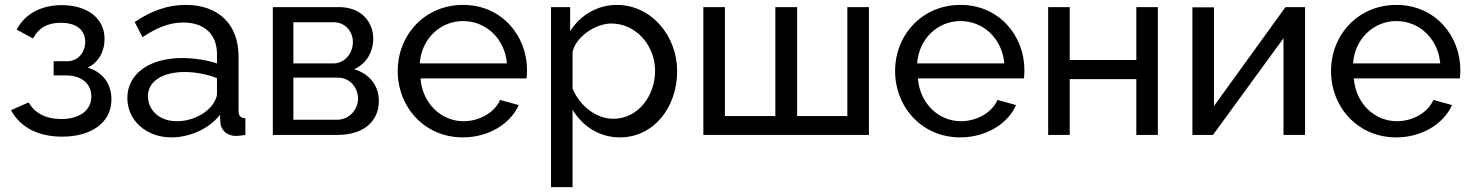

<svg xmlns="http://www.w3.org/2000/svg" viewBox="-20 -551 6010 784"><path d="M234 7C351 7 435 -49 435 -145C435 -208 401 -256 338 -275C383 -296 407 -342 407 -391C407 -479 334 -530 232 -530C146 -530 81 -493 48 -430L115 -394C137 -436 173 -458 228 -458C294 -458 328 -427 328 -380C328 -335 297 -301 255 -301H199V-243H252C316 -242 353 -207 353 -157C353 -101 306 -65 230 -65C166 -65 121 -90 97 -133L25 -101C62 -33 133 7 234 7Z M500 -151C500 -61 575 10 680 10C752 10 832 -23 878 -82L880 -49C882 -24 902 4 944 4C952 4 964 3 982 0V-68C962 -69 954 -78 954 -100V-321C954 -453 871 -531 738 -531C665 -531 598 -507 530 -461L562 -399C620 -438 671 -459 728 -459C816 -459 866 -410 866 -330V-292C826 -306 770 -314 723 -314C591 -314 500 -250 500 -151ZM840 -114C810 -80 757 -56 703 -56C624 -56 584 -108 584 -158C584 -219 644 -257 734 -257C778 -257 825 -248 866 -232V-167C866 -154 856 -132 840 -114Z M1094 0H1359C1459 0 1527 -51 1527 -139C1527 -204 1486 -251 1426 -268C1476 -291 1504 -338 1504 -394C1504 -459 1458 -522 1364 -522H1094ZM1178 -292V-460H1344C1389 -460 1421 -423 1421 -379C1421 -334 1388 -292 1341 -292ZM1178 -62V-234H1360C1407 -234 1442 -195 1442 -148C1442 -103 1405 -62 1357 -62Z M1870 10C1975 10 2064 -45 2098 -122L2022 -143C2000 -91 1937 -56 1873 -56C1782 -56 1705 -128 1697 -231H2130C2131 -237 2132 -251 2132 -265C2132 -405 2029 -531 1871 -531C1714 -531 1604 -408 1604 -261C1604 -114 1713 10 1870 10ZM1694 -292C1701 -393 1778 -465 1871 -465C1964 -465 2041 -394 2050 -292Z M2318 -103C2357 -38 2425 10 2511 10C2649 10 2745 -112 2745 -261C2745 -403 2641 -531 2498 -531C2419 -531 2349 -488 2308 -424V-522H2230V213H2318ZM2655 -261C2655 -162 2587 -66 2484 -66C2413 -66 2347 -120 2318 -189V-338C2331 -402 2413 -455 2476 -455C2577 -455 2655 -366 2655 -261Z M2852 0H3528V-522H3440V-77H3235V-522H3146V-77H2940V-522H2852Z M3901 10C4006 10 4095 -45 4129 -122L4053 -143C4031 -91 3968 -56 3904 -56C3813 -56 3736 -128 3728 -231H4161C4162 -237 4163 -251 4163 -265C4163 -405 4060 -531 3902 -531C3745 -531 3635 -408 3635 -261C3635 -114 3744 10 3901 10ZM3725 -292C3732 -393 3809 -465 3902 -465C3995 -465 4072 -394 4081 -292Z M4260 0H4348V-228H4620V0H4708V-522H4620V-306H4348V-522H4260Z M4849 0H4933L5221 -395V0H5309V-522H5229L4937 -118V-521H4849Z M5681 10C5786 10 5875 -45 5909 -122L5833 -143C5811 -91 5748 -56 5684 -56C5593 -56 5516 -128 5508 -231H5941C5942 -237 5943 -251 5943 -265C5943 -405 5840 -531 5682 -531C5525 -531 5415 -408 5415 -261C5415 -114 5524 10 5681 10ZM5505 -292C5512 -393 5589 -465 5682 -465C5775 -465 5852 -394 5861 -292Z"/></svg>

Font: FIGSv2-sans-serif Medium
Style: Regular
Weight: 500
Designer: Matt McInerney, Pablo Impallari, Rodrigo Fuenzalida,Mirko Velimirovic
Foundry: Matt McInerney, Pablo Impallari, Rodrigo Fuenzalida
Version: Version 4.021;hotconv 1.0.109;makeotfexe 2.5.65596